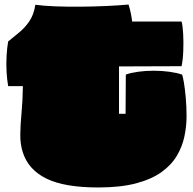

<svg xmlns="http://www.w3.org/2000/svg" viewBox="-20 -793 851 847"><path d="M413 34Q264 34 184 -5.5Q104 -45 80 -123Q69 -158 69.5 -200Q70 -242 75 -295Q80 -348 81 -413H16Q11 -441 9 -476Q7 -511 9 -546.5Q11 -582 16 -610Q42 -631 66.5 -651.5Q91 -672 110 -700Q129 -728 136 -772Q172 -767 223.5 -765Q275 -763 333.5 -763.5Q392 -764 448 -766.5Q504 -769 547 -773Q553 -754 557 -735Q561 -716 563 -698H781Q786 -680 788 -644Q790 -608 788.5 -568.5Q787 -529 781 -501L505 -500V-291H534L535 -464Q557 -472 589.5 -476.5Q622 -481 658 -481Q694 -481 727 -476.5Q760 -472 783 -464Q786 -459 791 -430.5Q796 -402 799.5 -361.5Q803 -321 803 -280Q803 -236 793.5 -191Q784 -146 760 -105.5Q736 -65 692 -33.5Q648 -2 579.5 16Q511 34 413 34Z"/></svg>

Font: Oi
Style: Regular
Weight: 400
Designer: Kostas Bartsokas, Mohamad Dakak
Foundry: Foundry5
Version: Version 4.000